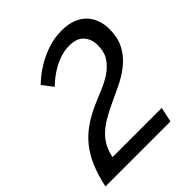

<svg xmlns="http://www.w3.org/2000/svg" viewBox="-215 -848 977 977"><g transform="rotate(-45 273.5 -359.5)"><path d="M-18 0Q-3 -70 19 -121Q41 -172 71.5 -210Q102 -248 141.5 -276Q181 -304 231 -327Q271 -345 312 -361.5Q353 -378 386.5 -400.5Q420 -423 441.5 -455Q463 -487 463 -537Q463 -579 438 -608Q413 -637 359 -637Q326 -637 296 -627.5Q266 -618 240.5 -603.5Q215 -589 194 -572.5Q173 -556 158 -541L114 -598Q124 -608 148 -628Q172 -648 207.5 -668.5Q243 -689 288 -704Q333 -719 386 -719Q431 -719 464.5 -706Q498 -693 519.5 -670.5Q541 -648 552 -617.5Q563 -587 563 -553Q563 -493 542 -451Q521 -409 486.5 -378.5Q452 -348 408.5 -325.5Q365 -303 320 -283Q267 -259 231 -237.5Q195 -216 171 -192Q147 -168 133.5 -141Q120 -114 113 -80H467L450 0H-18Z"/></g></svg>

Font: PTCRaleway Medium
Style: Italic
Weight: 500
Italic angle: -12°
Designer: Matt McInerney, Pablo Impallari, Rodrigo Fuenzalida
Foundry: Matt McInerney, Pablo Impallari, Rodrigo Fuenzalida
Version: Version 3.000g; ttfautohint (v1.5) -l 8 -r 28 -G 28 -x 14 -D